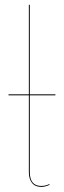

<svg xmlns="http://www.w3.org/2000/svg" viewBox="-20 -750 260 780"><path d="M205.1 -362.8H101.1V-51.3Q101.1 5.4 147.5 5.4Q165 5.4 180.7 -2.4L181.2 1Q163.6 9.3 147.5 9.3Q123 9.3 110.1 -6.8Q97.2 -22.9 97.2 -51.3V-362.8H14.6V-366.7H97.2V-730.5H101.1V-366.7H205.1Z"/></svg>

Font: Fira Sans Compressed Four
Style: Regular
Weight: 100
Width: 1
Designer: Carrois Corporate & Edenspiekermann AG
Foundry: Carrois Corporate GbR & Edenspiekermann AG
Version: Version 4.203;PS 004.203;hotconv 1.0.88;makeotf.lib2.5.64775